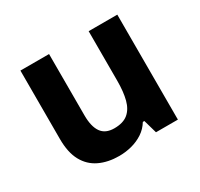

<svg xmlns="http://www.w3.org/2000/svg" viewBox="-122 -700 902 865"><g transform="rotate(-30 328.5 -268.0)"><path d="M579 -546V0H465L445 -70H437Q420 -42 393.5 -24.5Q367 -7 335 1.5Q303 10 269 10Q211 10 167 -11Q123 -32 99 -76Q75 -120 75 -190V-546H224V-227Q224 -169 245 -139Q266 -109 312 -109Q358 -109 383.5 -130Q409 -151 419.5 -191Q430 -231 430 -289V-546Z"/></g></svg>

Font: Noto Sans Armenian
Style: Bold
Weight: 700
Version: Version 2.007